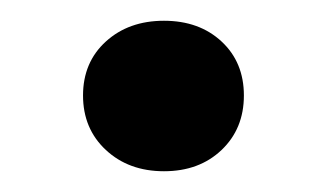

<svg xmlns="http://www.w3.org/2000/svg" viewBox="-20 -433 315 185"><path d="M60 -341Q60 -373 82 -393Q104 -413 138 -413Q172 -413 193.5 -393Q215 -373 215 -341Q215 -309 193.5 -288.5Q172 -268 138 -268Q104 -268 82 -288.5Q60 -309 60 -341Z"/></svg>

Font: Madhuban Medium
Style: Regular
Weight: 500
Designer: jaikishan Patel
Foundry: MagicType
Version: Version 1.000